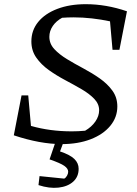

<svg xmlns="http://www.w3.org/2000/svg" viewBox="-20 -678 657 918"><path d="M518 -440 506 -576Q464 -585 419.5 -590Q375 -595 332 -595Q318 -595 304 -594.5Q290 -594 277 -593Q249 -578 232.5 -554Q216 -530 216 -502Q216 -469 239.5 -443.5Q263 -418 300 -395.5Q337 -373 378.5 -351Q420 -329 457 -303Q494 -277 517.5 -244.5Q541 -212 541 -169Q541 -117 507 -76Q473 -35 413 -12Q353 11 275 11Q172 11 46 -31L83 -222H115L128 -76Q219 -50 323 -50Q355 -50 387 -53Q418 -71 436 -97Q454 -123 454 -151Q454 -181 430.5 -205.5Q407 -230 370 -251.5Q333 -273 291.5 -295Q250 -317 213.5 -343Q177 -369 153.5 -402.5Q130 -436 130 -480Q130 -533 162.5 -573Q195 -613 254 -635.5Q313 -658 390 -658Q488 -658 587 -624L551 -440ZM250 -13H289L267 46Q315 62 335.5 82Q356 102 356 129Q356 167 330 190.5Q304 214 260 219Q216 224 164 207L169 164L287 176Q295 172 300.5 162Q306 152 306 143Q306 128 287.5 115Q269 102 217 84Z"/></svg>

Font: Piazzolla SC
Style: Italic
Weight: 400
Italic angle: -11.3°
Designer: Juan Pablo del Peral
Foundry: Huerta Tipografica
Version: Version 1.330